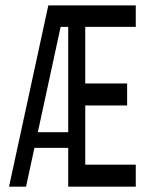

<svg xmlns="http://www.w3.org/2000/svg" viewBox="-20 -696 537 716"><path d="M234.4 -595.7H206.1L121.1 -203.1H234.4ZM297.9 -82H486.3V0H234.4V-144.5H108.4L77.1 0H13.7L160.2 -675.8H486.3V-595.7H297.9V-384.8H454.1V-302.7H297.9Z"/></svg>

Font: Vancouver Drive
Style: Regular
Weight: 400
Designer: Valery Zaveryaev
Foundry: Cyreal (www.cyreal.org)
Version: Version 1.06